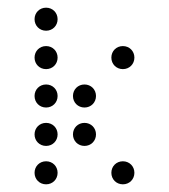

<svg xmlns="http://www.w3.org/2000/svg" viewBox="-20 -500 440 500"><path d="M100 -420C117 -420 130 -433 130 -450C130 -467 117 -480 100 -480C83 -480 70 -467 70 -450C70 -433 83 -420 100 -420ZM100 -320C117 -320 130 -333 130 -350C130 -367 117 -380 100 -380C83 -380 70 -367 70 -350C70 -333 83 -320 100 -320ZM300 -320C317 -320 330 -333 330 -350C330 -367 317 -380 300 -380C283 -380 270 -367 270 -350C270 -333 283 -320 300 -320ZM100 -220C117 -220 130 -233 130 -250C130 -267 117 -280 100 -280C83 -280 70 -267 70 -250C70 -233 83 -220 100 -220ZM200 -220C217 -220 230 -233 230 -250C230 -267 217 -280 200 -280C183 -280 170 -267 170 -250C170 -233 183 -220 200 -220ZM100 -120C117 -120 130 -133 130 -150C130 -167 117 -180 100 -180C83 -180 70 -167 70 -150C70 -133 83 -120 100 -120ZM200 -120C217 -120 230 -133 230 -150C230 -167 217 -180 200 -180C183 -180 170 -167 170 -150C170 -133 183 -120 200 -120ZM100 -20C117 -20 130 -33 130 -50C130 -67 117 -80 100 -80C83 -80 70 -67 70 -50C70 -33 83 -20 100 -20ZM300 -20C317 -20 330 -33 330 -50C330 -67 317 -80 300 -80C283 -80 270 -67 270 -50C270 -33 283 -20 300 -20Z"/></svg>

Font: TINY 5x3 60
Style: Regular
Weight: 150
Designer: Jack Halten Fahnestock
Foundry: Velvetyne Type Foundry
Version: Version 1.002;hotconv 1.0.109;makeotfexe 2.5.65596